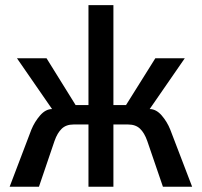

<svg xmlns="http://www.w3.org/2000/svg" viewBox="-20 -709 766 729"><path d="M16.6 0 99.1 -216.8Q111.3 -246.6 132.3 -270.8Q153.3 -294.9 177.7 -294.9L44.4 -487.8H156.7L267.1 -310.1H315.9V-689.5H410.6V-310.1H458.5L569.8 -487.8H681.6L548.3 -294.9Q572.8 -294.9 593.8 -270.8Q614.7 -246.6 626.5 -216.8L709.5 0H598.6L539.1 -173.8Q528.3 -204.6 511.5 -220.5Q494.6 -236.3 466.8 -236.3H410.6V0H315.9V-236.3H258.8Q231.4 -236.3 214.6 -220.5Q197.8 -204.6 187 -173.8L127.9 0Z"/></svg>

Font: HK Grotesk Medium
Style: Regular
Weight: 500
Designer: Alfredo Marco Pradil and Stefan Peev
Foundry: Hanken Design Co.
Version: Version 1.045;PS 001.045;hotconv 1.0.88;makeotf.lib2.5.64775